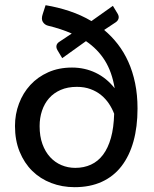

<svg xmlns="http://www.w3.org/2000/svg" viewBox="-20 -730 607 756"><path d="M276.5 -69Q310.5 -69 338.2 -81.8Q366 -94.5 385.8 -120.8Q405.5 -147 416.8 -187Q428 -227 429.5 -282Q421.5 -303 408.8 -322Q396 -341 378 -355.8Q360 -370.5 336.2 -379.2Q312.5 -388 282.5 -388Q246.5 -388 219 -376Q191.5 -364 173.2 -343.2Q155 -322.5 145.5 -294.2Q136 -266 136 -233.5Q136 -193.5 147 -163Q158 -132.5 177.2 -111.5Q196.5 -90.5 222 -79.8Q247.5 -69 276.5 -69ZM390 -612Q419.5 -587.5 443.8 -556.2Q468 -525 485.2 -486.8Q502.5 -448.5 512 -402.5Q521.5 -356.5 521.5 -302.5Q521.5 -230.5 505.5 -173.2Q489.5 -116 458.5 -75.8Q427.5 -35.5 381 -14.2Q334.5 7 274 7Q224.5 7 181.5 -9.5Q138.5 -26 107 -57Q75.5 -88 57.2 -132.8Q39 -177.5 39 -234Q39 -280.5 54.8 -322.2Q70.5 -364 99.5 -395.5Q128.5 -427 170 -445.5Q211.5 -464 263.5 -464Q313.5 -464 356.5 -443.5Q399.5 -423 431.5 -382.5Q421 -446.5 393 -491.5Q365 -536.5 318.5 -568L225 -501L206.5 -532Q200.5 -542 202.5 -551Q204.5 -560 214.5 -566L262.5 -598Q220.5 -616.5 168.5 -629Q155.5 -632.5 148.5 -644Q141.5 -655.5 148.5 -675.5L159.5 -709.5Q208 -701.5 253.8 -686.2Q299.5 -671 340 -647L424.5 -707L443.5 -675.5Q449 -666 446.8 -657.2Q444.5 -648.5 436 -642.5Z"/></svg>

Font: TypoPRO Lato
Style: Regular
Weight: 500
Designer: Lukasz Dziedzic with Adam Twardoch and Botio Nikoltchev
Foundry: tyPoland Lukasz Dziedzic
Version: Version 2.010; 2014-09-01; http://www.latofonts.com/